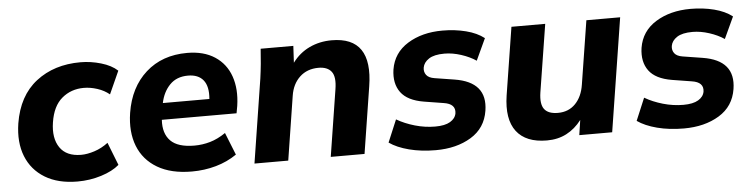

<svg xmlns="http://www.w3.org/2000/svg" viewBox="-38 -680 3351 855"><g transform="rotate(-5 1637.0 -253.0)"><path d="M280 11Q193 11 134.5 -24.5Q76 -60 51 -123Q26 -186 39 -270Q59 -392 139.5 -454.5Q220 -517 338 -517Q384 -517 430 -503.5Q476 -490 503 -465L457 -363Q434 -382 403 -392Q372 -402 343 -402Q286 -402 245 -367.5Q204 -333 193 -261Q182 -191 211 -148.5Q240 -106 306 -106Q333 -106 365.5 -116.5Q398 -127 427 -149L467 -47Q437 -21 386 -5Q335 11 280 11Z M791 11Q698 11 637 -25Q576 -61 551 -125Q526 -189 539 -273Q557 -386 630 -451.5Q703 -517 815 -517Q889 -517 938.5 -484.5Q988 -452 1008 -394.5Q1028 -337 1017 -263L1011 -230H677Q673 -169 705.5 -136Q738 -103 812 -103Q848 -103 882.5 -113Q917 -123 952 -147L992 -47Q950 -18 898.5 -3.5Q847 11 791 11ZM810 -416Q759 -416 728.5 -384.5Q698 -353 688 -304H896Q901 -360 878.5 -388Q856 -416 810 -416Z M1071 0 1130 -375Q1139 -439 1143 -507H1289L1285 -432Q1316 -474 1361.5 -495.5Q1407 -517 1461 -517Q1645 -517 1610 -298L1563 0H1412L1459 -298Q1468 -353 1450 -376.5Q1432 -400 1392 -400Q1341 -400 1308 -369Q1275 -338 1267 -286L1222 0Z M1881 11Q1816 11 1762 -3Q1708 -17 1674 -41L1716 -141Q1752 -120 1797 -107Q1842 -94 1888 -94Q1931 -94 1954.5 -108Q1978 -122 1982 -145Q1988 -187 1934 -195L1847 -209Q1774 -221 1744.5 -261Q1715 -301 1724 -363Q1736 -437 1800.5 -477Q1865 -517 1956 -517Q2012 -517 2061 -504.5Q2110 -492 2142 -467L2097 -370Q2069 -389 2030.5 -401.5Q1992 -414 1956 -414Q1910 -414 1886.5 -398.5Q1863 -383 1859 -360Q1856 -341 1866.5 -327Q1877 -313 1903 -309L1991 -295Q2136 -272 2116 -145Q2104 -68 2039 -28.5Q1974 11 1881 11Z M2378 11Q2284 11 2242 -44Q2200 -99 2216 -204L2264 -507H2415L2367 -205Q2359 -153 2376.5 -130Q2394 -107 2437 -107Q2485 -107 2515.5 -138.5Q2546 -170 2554 -223L2599 -507H2750L2670 0H2523L2533 -67Q2504 -29 2465.5 -9Q2427 11 2378 11Z M2990 11Q2925 11 2871 -3Q2817 -17 2783 -41L2825 -141Q2861 -120 2906 -107Q2951 -94 2997 -94Q3040 -94 3063.5 -108Q3087 -122 3091 -145Q3097 -187 3043 -195L2956 -209Q2883 -221 2853.5 -261Q2824 -301 2833 -363Q2845 -437 2909.5 -477Q2974 -517 3065 -517Q3121 -517 3170 -504.5Q3219 -492 3251 -467L3206 -370Q3178 -389 3139.5 -401.5Q3101 -414 3065 -414Q3019 -414 2995.5 -398.5Q2972 -383 2968 -360Q2965 -341 2975.5 -327Q2986 -313 3012 -309L3100 -295Q3245 -272 3225 -145Q3213 -68 3148 -28.5Q3083 11 2990 11Z"/></g></svg>

Font: Winston
Style: Bold Italic
Weight: 700
Italic angle: -9°
Designer: Original fonts by Vernon Adams / Changes by Cristiano Sobral
Foundry: Original fonts by Vernon Adams / Changes by Cristiano Sobral
Version: Version 2.503;July 17, 2020;FontCreator 13.0.0.2655 64-bit